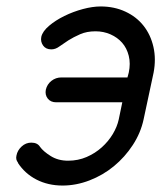

<svg xmlns="http://www.w3.org/2000/svg" viewBox="-20 -576 500 595"><path d="M104 -121Q114 -107 137 -92.5Q160 -78 191 -78Q222 -78 248.5 -89.5Q275 -101 295.5 -119.5Q316 -138 329.5 -160.5Q343 -183 348 -206L359 -259H154Q137 -259 128 -270.5Q119 -282 122 -298Q126 -315 139.5 -325.5Q153 -336 170 -336H375L379 -351Q385 -379 379 -403Q373 -427 358.5 -443.5Q344 -460 322.5 -469.5Q301 -479 276 -479Q249 -479 228.5 -470Q208 -461 192 -451L164 -432Q152 -423 139 -423Q122 -423 113.5 -435Q105 -447 108 -462Q112 -479 132 -496Q152 -513 179.5 -526.5Q207 -540 237 -548Q267 -556 292 -556Q334 -556 368.5 -540Q403 -524 425 -496Q447 -468 455.5 -430.5Q464 -393 456 -351L425 -206Q416 -164 391.5 -126.5Q367 -89 333 -61Q299 -33 257.5 -17Q216 -1 174 -1Q129 -1 93 -19.5Q57 -38 35 -72H36Q28 -81 31 -94Q34 -110 47 -122Q60 -134 77 -134Q96 -134 104 -121Z"/></svg>

Font: VDS Compensated
Style: Light Italic
Weight: 300
Italic angle: -12°
Designer: artmaker
Foundry: artmaker
Version: Version 1.000 2012 initial release